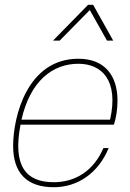

<svg xmlns="http://www.w3.org/2000/svg" viewBox="-20 -770 546 804"><path d="M308 -524C94 -524 35 -281 35 -159C35 -47 91 14 205 14C305 14 392 -45 435 -150H413C372 -54 295 -7 205 -7C90 -7 32 -73 66 -248H457C466 -275 472 -311 472 -349C472 -451 421 -524 308 -524ZM70 -269C107 -432 201 -503 308 -503C406 -503 478 -434 441 -269ZM202 -600H230L356 -728L428 -600H454L370 -750H349Z"/></svg>

Font: Nacelle Thin
Style: Italic
Weight: 100
Italic angle: -12°
Designer: Sora Sagano
Foundry: Sora Sagano
Version: Version 1.000;FEAKit 1.0